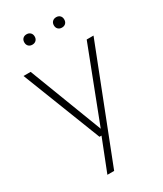

<svg xmlns="http://www.w3.org/2000/svg" viewBox="-235 -836 975 1145"><g transform="rotate(-30 252.5 -263.5)"><path d="M150 220 236.5 0 249 -27.5 446.5 -540.5H493.5L196.5 220ZM222.5 0 11.5 -540.5H60.5L267.5 0ZM355 -675.5Q339 -675.5 329 -685.2Q319 -695 319 -711Q319 -727.5 329 -737.2Q339 -747 355 -747Q371 -747 380.8 -737.2Q390.5 -727.5 390.5 -711Q390.5 -695 380.8 -685.2Q371 -675.5 355 -675.5ZM151 -675.5Q135 -675.5 125.2 -685.2Q115.5 -695 115.5 -711Q115.5 -727.5 125.2 -737.2Q135 -747 151 -747Q167 -747 177 -737.2Q187 -727.5 187 -711Q187 -695 177 -685.2Q167 -675.5 151 -675.5Z"/></g></svg>

Font: Encode Sans Condensed Thin ExtraLight
Style: Regular
Weight: 250
Version: Version 3.002